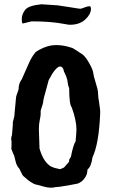

<svg xmlns="http://www.w3.org/2000/svg" viewBox="-20 -832 528 899"><path d="M174 -812Q174 -812 250 -807Q261 -806 306 -798.5Q351 -791 356 -791Q361 -791 375.5 -797Q390 -803 402 -803Q406 -798 406 -791Q406 -766 379.5 -741Q353 -716 307 -716Q300 -716 280 -720Q218 -732 128 -732L87 -722Q82 -722 82 -743.5Q82 -765 97.5 -785.5Q113 -806 174 -812ZM162 -227 165 -137Q181 -80 212 -57Q217 -52 235 -46L260 -40Q265 -40 271 -44Q278 -46 281 -49Q288 -58 295 -65Q302 -72 301 -72Q305 -76 304 -85Q307 -88 312 -98Q323 -154 334 -170Q338 -214 338 -226Q338 -268 316 -329Q304 -343 304 -418Q298 -433 297 -445.5Q296 -458 290.5 -472.5Q285 -487 282 -492Q279 -497 278.5 -501.5Q278 -506 274 -513Q258 -537 225 -487L208 -457Q208 -455 198 -420Q182 -364 182.5 -357.5Q183 -351 171 -316Q170 -313 170.5 -302Q171 -291 166.5 -271.5Q162 -252 162 -227ZM48 -300 55 -374Q55 -380 59.5 -392Q64 -404 65 -407Q65 -409 67 -414Q67 -441 82 -461Q105 -514 117 -540Q129 -566 143 -583Q144 -588 164 -599Q205 -621 241 -621Q277 -621 310 -610Q321 -608 339.5 -595Q358 -582 361 -581Q378 -571 396.5 -538.5Q415 -506 416.5 -491Q418 -476 428.5 -443.5Q439 -411 439 -395.5Q439 -380 444.5 -349Q450 -318 449 -299Q443 -158 413 -95Q407 -51 390 -39L388 -25Q387 -13 376.5 2Q366 17 350 25Q347 28 310 34Q257 44 240 44Q218 51 184.5 41.5Q151 32 146 31.5Q141 31 124.5 20.5Q108 10 103 4Q87 -8 84 -15L70 -43Q57 -56 52 -80.5Q47 -105 42 -112Q37 -123 33 -135Q34 -142 34 -160V-170Q30 -185 36 -199Q37 -206 37.5 -216.5Q38 -227 40 -247V-260Q49 -290 48 -300Z"/></svg>

Font: Caveat Brush
Style: Regular
Weight: 400
Designer: Pablo Impallari
Foundry: Creative Lab NY
Version: Version 1.096; ttfautohint (v1.3)